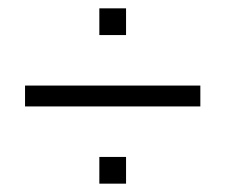

<svg xmlns="http://www.w3.org/2000/svg" viewBox="-20 -502 540 460"><path d="M218 -418V-482H282V-418ZM40 -247V-297H460V-247ZM218 -62V-126H282V-62Z"/></svg>

Font: Spectral SC
Style: Regular
Weight: 400
Designer: Jean-Baptiste Levee
Foundry: Production Type
Version: Version 2.001